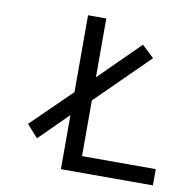

<svg xmlns="http://www.w3.org/2000/svg" viewBox="-77 -756 830 829"><g transform="rotate(10 338.5 -341.5)"><path d="M323.2 -75.2H646.5V-3.9H243.2V-241.2L118.2 -117.2L69.3 -171.9L243.2 -341.8V-678.7H323.2V-420.9L499 -594.7L551.8 -544.9L323.2 -319.3Z"/></g></svg>

Font: BF_TEXT
Style: Regular
Weight: 400
Foundry: EA DICE
Version: Version 1.404